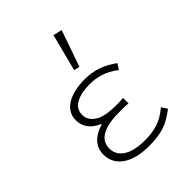

<svg xmlns="http://www.w3.org/2000/svg" viewBox="-221 -905 1042 1042"><g transform="rotate(-45 300.0 -384.5)"><path d="M314 12Q212 12 157.5 -27Q103 -66 103 -130Q103 -157 112 -177Q121 -197 136.5 -212Q152 -227 171.5 -237Q191 -247 212 -253V-257Q172 -273 150.5 -302Q129 -331 129 -368Q129 -399 143 -422Q157 -445 182.5 -460.5Q208 -476 243 -484Q278 -492 320 -492Q375 -492 421 -475.5Q467 -459 508 -428L487 -396Q448 -426 407.5 -440Q367 -454 319 -454Q255 -454 214.5 -432Q174 -410 174 -364Q174 -324 213 -297.5Q252 -271 339 -271Q353 -271 365 -271Q377 -271 396 -273V-231Q375 -233 358.5 -233Q342 -233 325 -233Q237 -233 193 -207Q149 -181 149 -132Q149 -83 192 -54.5Q235 -26 320 -26Q373 -26 416 -39.5Q459 -53 506 -92L527 -59Q501 -39 477 -25Q453 -11 427.5 -3Q402 5 374.5 8.5Q347 12 314 12ZM348 -560 315 -567 370 -781 421 -769Z"/></g></svg>

Font: Source Code Pro Light
Style: Regular
Weight: 300
Monospace: yes
Designer: Paul D. Hunt, Teo Tuominen
Foundry: Adobe Systems Incorporated
Version: Version 2.030;PS 1.000;hotconv 16.6.51;makeotf.lib2.5.65220